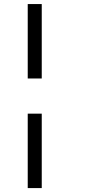

<svg xmlns="http://www.w3.org/2000/svg" viewBox="-20 -770 428 970"><path d="M120.1 -373.5V-749.5H190.9V-373.5ZM120.1 180.2V-195.8H190.9V180.2Z"/></svg>

Font: Gelasio
Style: Italic
Weight: 400
Italic angle: -8.5°
Designer: Eben Sorkin
Foundry: Eben Sorkin
Version: Version 1.008